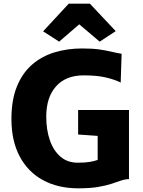

<svg xmlns="http://www.w3.org/2000/svg" viewBox="-20 -1014 776 1042"><path d="M42 -368Q42 -471 71.5 -544Q101 -617 153.5 -662.8Q206 -708.5 275.8 -729.8Q345.5 -751 426 -751Q480.5 -751 517.5 -745.8Q554.5 -740.5 583 -733.8Q611.5 -727 640 -722L635 -566Q606 -581 557.2 -593Q508.5 -605 434 -605Q337.5 -605 284.2 -545.5Q231 -486 231 -381Q231 -309 250.8 -252.5Q270.5 -196 308.5 -163.5Q346.5 -131 402 -131Q441 -131 466.5 -135.2Q492 -139.5 510 -146V-276.5L404 -284V-417H680V-42Q658.5 -41.5 636 -33.8Q613.5 -26 584 -16.2Q554.5 -6.5 511.5 0.8Q468.5 8 405 8Q294.5 8 213 -36.5Q131.5 -81 86.8 -165.2Q42 -249.5 42 -368ZM301 -788 214 -844 353 -994H468L608 -845L521 -788L410 -882Z"/></svg>

Font: Merriweather Sans Black
Style: Regular
Weight: 900
Designer: Eben Sorkin
Foundry: Eben Sorkin
Version: Version 1.008; ttfautohint (v1.7.19-72a1) -l 8 -r 50 -G 200 